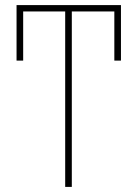

<svg xmlns="http://www.w3.org/2000/svg" viewBox="-20 -734 540 754"><path d="M236 0V-689H71V-496H45V-714H455V-496H429V-689H262V0Z"/></svg>

Font: Noto Sans Mono ExtraCondensed Thin
Style: Regular
Weight: 100
Width: 2
Designer: Monotype Design Team
Foundry: Monotype Imaging Inc.
Version: Version 2.014; ttfautohint (v1.8.4.7-5d5b)